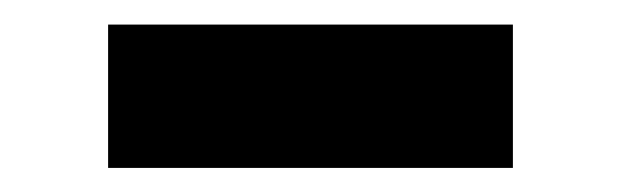

<svg xmlns="http://www.w3.org/2000/svg" viewBox="-20 -378 508 157"><path d="M399.4 -240.7H68.4V-357.9H399.4Z"/></svg>

Font: Inter RS Variable
Style: Regular
Weight: 400
Designer: Rasmus Andersson (customised by Maria Ramos and Noel Pretorius)
Foundry: rsms
Version: Version 3.001;Glyphs 3.2.3 (3260)